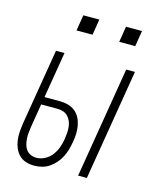

<svg xmlns="http://www.w3.org/2000/svg" viewBox="-109 -784 717 869"><g transform="rotate(15 250.0 -349.5)"><path d="M338 0 424 -520H465L379 0ZM133 8Q113 8 94.5 2Q76 -4 63 -17Q50 -30 42.5 -47.5Q35 -65 32.5 -84.5Q30 -104 31.5 -124Q33 -144 36 -164L95 -520H135L99 -304H171Q191 -304 209.5 -299Q228 -294 242.5 -282.5Q257 -271 265.5 -254.5Q274 -238 277.5 -219.5Q281 -201 280.5 -181Q280 -161 276 -141Q273 -123 268 -105Q263 -87 254.5 -70Q246 -53 233 -38Q220 -23 204 -12Q188 -1 169.5 3.5Q151 8 133 8ZM134 -29Q154 -29 174 -39.5Q194 -50 207 -68Q220 -86 227 -106Q234 -126 237 -147Q237 -147 237 -147Q237 -147 237 -147Q239 -161 240 -175Q241 -189 239.5 -202.5Q238 -216 233 -228Q228 -240 219 -249.5Q210 -259 197.5 -263.5Q185 -268 171 -268H93L75 -158Q73 -144 71.5 -129.5Q70 -115 71 -101Q72 -87 75.5 -74Q79 -61 87 -50.5Q95 -40 107.5 -34.5Q120 -29 134 -29ZM361 -633 373 -707H448L436 -633ZM161 -633 173 -707H248L236 -633Z"/></g></svg>

Font: Iosevka SS04 Extralight
Style: Italic
Weight: 200
Italic angle: -9°
Monospace: yes
Designer: Belleve Invis
Foundry: Belleve Invis
Version: Version 19.0.0; ttfautohint (v1.8.4)